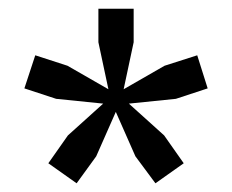

<svg xmlns="http://www.w3.org/2000/svg" viewBox="-20 -855 533 441"><path d="M91 -480 136 -544 217 -617 109 -628 36 -652 61 -728 135 -704 229 -650 206 -758V-835H287V-758L264 -650L358 -704L433 -728L457 -652L384 -628L276 -617L357 -544L402 -480L337 -434L291 -496L246 -598L201 -496L156 -434Z"/></svg>

Font: Encode Sans Narrow
Style: SemiBold
Weight: 600
Designer: Pablo Impallari, Andres Torresi
Foundry: Pablo Impallari, Andres Torresi
Version: Version 1.000; ttfautohint (v1.00) -l 8 -r 50 -G 200 -x 14 -